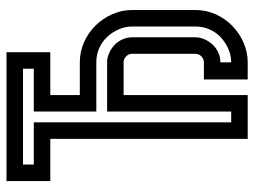

<svg xmlns="http://www.w3.org/2000/svg" viewBox="-118 -682 800 605"><g transform="rotate(-90 282.5 -380.0)"><path d="M334 0V-138H388Q399 -138 407 -146Q415 -154 415 -165V-364Q415 -375 407 -383Q399 -391 388 -391H285V0H147V-622H14V-760H420V-622H285V-529H388Q422 -529 452 -515.5Q482 -502 504.5 -479Q527 -456 540 -426Q553 -396 553 -364V-165Q553 -131 539.5 -101Q526 -71 503 -48.5Q480 -26 450 -13Q420 0 388 0ZM199 -52H233V-443H388Q403 -443 417.5 -436.5Q432 -430 443 -419.5Q454 -409 460.5 -394.5Q467 -380 467 -364V-165Q467 -150 460.5 -135.5Q454 -121 443.5 -110Q433 -99 418.5 -92.5Q404 -86 388 -86V-52Q410 -52 430.5 -61Q451 -70 467 -85Q483 -100 492 -120.5Q501 -141 501 -165V-364Q501 -386 492 -406.5Q483 -427 468 -443Q453 -459 432.5 -468Q412 -477 388 -477H233V-674H368V-708H66V-674H199Z"/></g></svg>

Font: Aurach Bi
Style: Regular
Weight: 400
Designer: Peter Wiegel
Foundry: Peter Wiegel
Version: Version 1.002